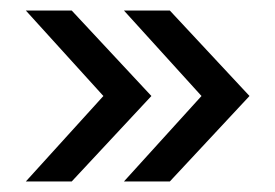

<svg xmlns="http://www.w3.org/2000/svg" viewBox="-20 -435 522 364"><path d="M453 -253 302 -91H215L362 -253L215 -415H302ZM116 -91H29L176 -253L29 -415H116L267 -253Z"/></svg>

Font: Hind Guntur
Style: Regular
Weight: 400
Version: Version 1.000;PS 1.0;hotconv 1.0.86;makeotf.lib2.5.63406; tt